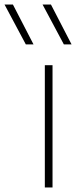

<svg xmlns="http://www.w3.org/2000/svg" viewBox="-100 -828 350 848"><path d="M98 0V-540H132V0ZM182 -632 88 -808H125L216 -632ZM14 -632 -80 -808H-43L48 -632Z"/></svg>

Font: Encode Sans Expanded Thin
Style: Regular
Weight: 100
Width: 7
Designer: Multiple Designers
Foundry: Impallari Type
Version: Version 3.000; ttfautohint (v1.8.3) -l 8 -r 50 -G 200 -x 14 